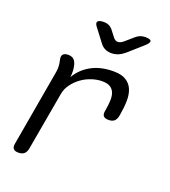

<svg xmlns="http://www.w3.org/2000/svg" viewBox="-143 -889 887 1004"><g transform="rotate(20 300.0 -387.5)"><path d="M75 10Q55 10 47 0.5Q39 -9 43 -30L117 -454Q120 -470 119 -487Q118 -504 114 -520Q109 -540 117.5 -550Q126 -560 146 -560Q166 -560 177 -550Q188 -540 193 -520Q197 -504 197.5 -487.5Q198 -471 196 -454Q223 -502 274.5 -531Q326 -560 399 -560Q443 -560 468.5 -544Q494 -528 505 -501Q516 -474 515.5 -438.5Q515 -403 508 -363L506 -351Q502 -331 491 -321.5Q480 -312 460 -312Q439 -312 431 -321.5Q423 -331 427 -351L429 -363Q433 -387 434 -410.5Q435 -434 428.5 -452Q422 -470 406 -480.5Q390 -491 360 -491Q333 -491 303.5 -481.5Q274 -472 248.5 -454Q223 -436 203.5 -410Q184 -384 179 -353L122 -30Q118 -9 106.5 0.5Q95 10 75 10ZM263 -785Q278 -785 289.5 -780Q301 -775 310 -765L341 -725Q352 -712 365.5 -712Q379 -712 395 -725L440 -764Q452 -775 465 -780Q478 -785 493 -785Q523 -785 525.5 -774.5Q528 -764 504 -743L425 -673Q408 -659 390.5 -652Q373 -645 354 -645Q335 -645 319.5 -652Q304 -659 293 -673L239 -744Q222 -764 228.5 -774.5Q235 -785 263 -785Z"/></g></svg>

Font: Maple Mono NL Light
Style: Italic
Weight: 300
Italic angle: -10°
Monospace: yes
Designer: subframe7536
Version: Version 7.000